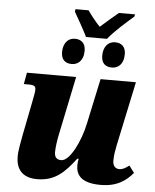

<svg xmlns="http://www.w3.org/2000/svg" viewBox="-59 -936 802 995"><g transform="rotate(5 341.5 -438.0)"><path d="M360 -747H469C502 -789 562 -841 600 -874L603 -886H519C493 -864 452 -830 426 -806C406 -826 376 -864 361 -886H293L291 -873C308 -843 344 -781 360 -747ZM298 -601C327 -601 359 -620 359 -676C359 -714 337 -733 304 -733C266 -733 243 -703 243 -658C243 -619 265 -601 298 -601ZM507 -601C536 -601 568 -620 568 -676C568 -714 546 -733 513 -733C475 -733 452 -703 452 -658C452 -619 473 -601 507 -601ZM502 10C590 10 636 -28 669 -67L642 -103C622 -88 609 -80 591 -80C570 -80 557 -95 557 -120C557 -150 561 -171 567 -201L638 -536H454L404 -302C384 -205 331 -100 288 -100C263 -100 252 -113 252 -139C252 -162 257 -200 265 -237L327 -536H71L60 -476H84C117 -476 122 -469 122 -451C122 -438 118 -422 112 -389L77 -212C71 -177 61 -133 61 -99C61 -42 87 9 171 9C263 9 312 -39 370 -115H377C375 -106 373 -92 373 -81C373 -32 399 10 502 10Z"/></g></svg>

Font: Noto Serif SemiCondensed Black
Style: Italic
Weight: 900
Width: 4
Italic angle: -12°
Designer: Monotype Design Team
Foundry: Monotype Imaging Inc.
Version: Version 2.014